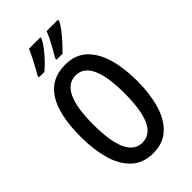

<svg xmlns="http://www.w3.org/2000/svg" viewBox="-282 -1029 1127 1127"><g transform="rotate(-45 282.0 -465.0)"><path d="M516 -358Q516 -252 492 -169Q468 -86 416.5 -38Q365 10 283 10Q200 10 148 -38.5Q96 -87 72.5 -170.5Q49 -254 49 -359Q49 -724 283 -724Q366 -724 417 -676.5Q468 -629 492 -546.5Q516 -464 516 -358ZM152 -358Q152 -79 282 -79Q412 -79 412 -358Q412 -636 283 -636Q152 -636 152 -358ZM441 -931Q431 -909 409 -880.5Q387 -852 362 -825Q337 -798 318 -780H269V-791Q284 -816 300 -845Q316 -874 328.5 -899.5Q341 -925 346 -940H441ZM295 -931Q284 -908 263.5 -881Q243 -854 218 -827.5Q193 -801 168 -780H123V-791Q146 -830 168 -873Q190 -916 200 -940H295Z"/></g></svg>

Font: Noto Sans Gurmukhi ExtraCondensed Medium
Style: Regular
Weight: 500
Width: 2
Designer: Jelle Bosma - Monotype Design Team
Foundry: Monotype Imaging Inc.
Version: Version 2.004; ttfautohint (v1.8.4.7-5d5b)